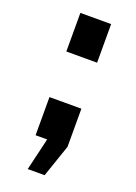

<svg xmlns="http://www.w3.org/2000/svg" viewBox="-129 -573 538 762"><g transform="rotate(20 140.0 -192.0)"><path d="M74.2 -356V-519H204.1V-356ZM89.8 134.8 122.1 -2H73.2V-163.1H208V-2L161.1 134.8Z"/></g></svg>

Font: Rawline ExtraBold
Style: Regular
Weight: 800
Designer: Matt McInerney, Pablo Impallari, Rodrigo Fuenzalida
Foundry: Matt McInerney, Pablo Impallari, Rodrigo Fuenzalida
Version: Version 4.020;PS 004.020;hotconv 1.0.88;makeotf.lib2.5.64775